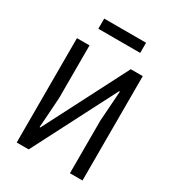

<svg xmlns="http://www.w3.org/2000/svg" viewBox="-206 -994 1012 1112"><g transform="rotate(30 300.0 -437.5)"><path d="M80 0V-698H164V-346L155 -212L150 -144H155L440 -698H520V0H436V-352L446 -494L450 -554H445L440 -544L160 0ZM160 -875H440V-807H160Z"/></g></svg>

Font: Lilex Nerd Font
Style: Regular
Weight: 400
Designer: Mike Abbink, Paul van der Laan, Pieter van Rosmalen, Mikhael Khrustik
Foundry: Mikhael Khrustik
Version: Version 2.400; ttfautohint (v1.8.4.7-5d5b);Nerd Fonts 3.3.0